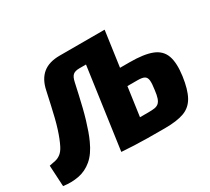

<svg xmlns="http://www.w3.org/2000/svg" viewBox="-146 -921 1271 1160"><g transform="rotate(-30 490.0 -341.0)"><path d="M672 -690 655 -564H438Q408 -564 393.5 -551.5Q379 -539 372 -505Q363 -464 354 -424Q345 -384 335.5 -345.5Q326 -307 315.5 -272Q305 -237 294 -206Q283 -175 271 -149Q240 -80 198 -44.5Q156 -9 105 1Q54 11 -3 3L-11 -144Q11 -148 31.5 -152.5Q52 -157 70 -171Q88 -185 102 -213Q112 -233 121.5 -257Q131 -281 140.5 -311Q150 -341 159 -377Q168 -413 177.5 -456Q187 -499 198 -549Q213 -620 256 -655Q299 -690 373 -690ZM687 -690 590 0H405L502 -690ZM719 -444Q818 -444 873.5 -422.5Q929 -401 947.5 -350Q966 -299 954 -211Q942 -125 915.5 -77Q889 -29 839.5 -10.5Q790 8 704 8Q634 8 583.5 7.5Q533 7 491 5Q449 3 405 0L436 -128Q448 -127 469.5 -126.5Q491 -126 521.5 -125.5Q552 -125 589 -125Q626 -125 667 -125Q692 -125 709 -127.5Q726 -130 737.5 -139.5Q749 -149 756 -169Q763 -189 767 -224Q773 -264 771 -286Q769 -308 755 -317Q741 -326 706 -326H468L485 -444Z"/></g></svg>

Font: Exo 2 ExtraBold
Style: Italic
Weight: 800
Italic angle: -8°
Designer: Natanael Gama
Foundry: Natanael Gama
Version: Version 2.010